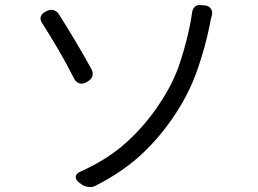

<svg xmlns="http://www.w3.org/2000/svg" viewBox="-20 -742 1040 775"><path d="M296 -8Q284 -19 286 -30Q288 -41 302 -48Q414 -98 490.5 -167.5Q567 -237 623 -322Q681 -408 708.5 -495Q736 -582 749 -652Q751 -661 752.5 -672.5Q754 -684 755 -690Q757 -707 767.5 -715.5Q778 -724 794 -721L808 -720Q824 -718 831.5 -706.5Q839 -695 835 -679Q832 -669 830.5 -662Q829 -655 827 -643Q809 -553 777 -461Q745 -369 690 -285Q631 -194 554 -121.5Q477 -49 367 7Q353 15 335.5 12.5Q318 10 305 -1ZM168 -697Q182 -705 196 -701Q210 -697 218 -684Q251 -632 285.5 -574Q320 -516 349 -463Q357 -449 353 -435.5Q349 -422 335 -414L327 -409Q314 -402 301 -405.5Q288 -409 280 -423Q249 -485 214.5 -543.5Q180 -602 150 -649Q141 -662 144.5 -674.5Q148 -687 162 -694Z"/></svg>

Font: Chiron GoRound TC N
Style: Regular
Weight: 350
Designer: Ryoko NISHIZUKA 西塚涼子 (kana, bopomofo & ideographs); Paul D. Hunt (Latin, Greek & Cyrillic); Sandoll Communications 산돌커뮤니
Foundry: Adobe
Version: Version 1.000;hotconv 1.1.1;makeotfexe 2.6.0